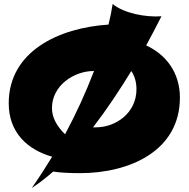

<svg xmlns="http://www.w3.org/2000/svg" viewBox="-20 -837 951 968"><path d="M887 -345C887 -473 815 -563 717 -608C744 -658 770 -707 794 -755C715 -749 604 -770 548 -817C543 -784 536 -749 527 -713C278 -697 24 -579 24 -316C24 -167 121 -81 243 -47C210 7 176 60 140 111C175 88 212 60 248 28C285 34 338 36 383 36C635 36 887 -77 887 -345ZM308 -160C269 -198 242 -242 242 -292C242 -407 354 -479 452 -479H454C414 -374 365 -266 308 -160ZM642 -479C658 -455 668 -425 668 -387C668 -268 565 -195 463 -195C458 -195 453 -194 449 -195C517 -283 582 -381 642 -479Z"/></svg>

Font: Shojumaru
Style: Regular
Weight: 400
Designer: Astigmatic (AOETI)
Foundry: Astigmatic (AOETI)
Version: Version 1.000